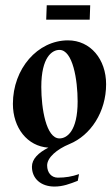

<svg xmlns="http://www.w3.org/2000/svg" viewBox="-20 -546 416 716"><path d="M314.5 -472.7 316.4 -526.4H154.3L152.3 -472.7ZM28.1 -158.7C28.1 -69.3 82 -0.5 160.4 4.6C123.3 23.4 99.1 46.9 99.1 75.7C99.1 120.1 132.8 149.7 183.1 149.7C214.4 149.7 240.2 139.9 270 128.2L274.7 103.3C248 112.5 224.1 116.5 195.8 116.5C171.9 116.5 155.8 98.1 155.8 71C155.8 41.3 192.6 10.3 239 -8.8C318.6 -41.5 375.7 -128.9 375.7 -231.9C375.7 -325 317.4 -395.5 233.6 -395.5C120.1 -395.5 28.1 -289.6 28.1 -158.7ZM134 -221.9C134 -333.5 174.6 -359.9 201.7 -359.9C251.7 -359.9 269.5 -247.8 269.5 -167.7C269.5 -56.2 229 -29.8 201.9 -29.8C151.9 -29.8 134 -141.8 134 -221.9Z"/></svg>

Font: RisaltypS01
Style: Medium
Weight: 500
Italic angle: -9°
Designer: gluk
Foundry: gluk
Version: Version 0.24